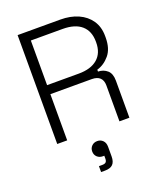

<svg xmlns="http://www.w3.org/2000/svg" viewBox="-169 -805 969 1160"><g transform="rotate(-20 315.5 -225.0)"><path d="M150 0H86V-700H360Q425 -700 474.5 -678Q524 -656 552.5 -614.5Q581 -573 581 -514V-504Q581 -433 547 -392.5Q513 -352 467 -339V-327Q502 -326 526 -305Q550 -284 550 -238V0H486V-231Q486 -263 468.5 -280Q451 -297 416 -297H150ZM150 -642V-355H354Q432 -355 474.5 -391.5Q517 -428 517 -496V-501Q517 -569 475.5 -605.5Q434 -642 354 -642ZM302 250H277V212H298Q315 212 322 205Q329 198 329 182V164H319Q298 164 283.5 150.5Q269 137 269 115Q269 94 283 80Q297 66 319 66Q340 66 354.5 80.5Q369 95 369 121V183Q369 217 353 233.5Q337 250 302 250Z"/></g></svg>

Font: Space Grotesk Variable Light
Style: Regular
Weight: 300
Designer: Florian Karsten
Foundry: Florian Karsten
Version: Version 2.000